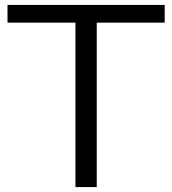

<svg xmlns="http://www.w3.org/2000/svg" viewBox="-20 -760 699 780"><path d="M286.5 0V-668H10.5V-740H649V-668H373V0Z"/></svg>

Font: Encode Sans SC Expanded
Style: Regular
Weight: 400
Width: 7
Designer: Multiple Designers
Foundry: Impallari Type
Version: Version 3.002